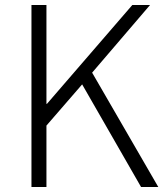

<svg xmlns="http://www.w3.org/2000/svg" viewBox="-20 -749 663 769"><path d="M106 -729H166V-333H168L510 -729H581L349 -458L614 0H545L309 -411L166 -246V0H106Z"/></svg>

Font: SpoqaHanSans-Light
Style: Regular
Weight: 300
Designer: [Spoqa Han Sans] Dong-huui Kim \uAE40 \uB3D9 \uD718  Younghwa Kang \uAC15 \uC601 \uD654  [Noto Sans] Ryoko NISHIZUKA \u8
Foundry: Spoqa (http://www.spoqa-han-sans.com)
Version: Version 2.000